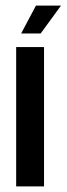

<svg xmlns="http://www.w3.org/2000/svg" viewBox="-20 -669 239 689"><path d="M38 -500H138V0H38ZM109 -649H199L126 -549H56Z"/></svg>

Font: Piscolabis
Style: Regular
Weight: 400
Designer: Ariel Martín Pérez
Foundry: Tunera Type Foundry
Version: Version 1.000